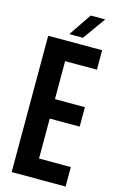

<svg xmlns="http://www.w3.org/2000/svg" viewBox="-144 -1030 670 1088"><g transform="rotate(15 191.0 -486.5)"><path d="M43 0H359.4V-114.3H172.9V-348.6H348.6V-462.9H172.9V-685.5H359.4V-799.8H43V0ZM156.2 -839.8H236.3C284.2 -906.2 315.4 -950.2 331.1 -972.7H246.1C201.2 -906.2 170.9 -862.3 156.2 -839.8Z"/></g></svg>

Font: Yellow Ladder Regular
Style: Regular
Weight: 400
Designer: Zima Creative
Version: Version 2.002